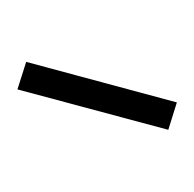

<svg xmlns="http://www.w3.org/2000/svg" viewBox="-139 -723 929 918"><g transform="rotate(-30 325.5 -264.5)"><path d="M113 -575 640 -47 539 46 11 -482Z"/></g></svg>

Font: LilGrotesk Bold
Style: Regular
Weight: 700
Designer: BSozoo
Foundry: BSozoo
Version: Version 1.001;PS 001.001;hotconv 1.0.70;makeotf.lib2.5.58329